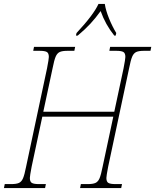

<svg xmlns="http://www.w3.org/2000/svg" viewBox="-38 -951 785 971"><path d="M-14 -20H19Q45 -20 58 -26Q71 -32 78.5 -49.5Q86 -67 94 -108L200 -606Q209 -653 209 -663Q209 -682 199 -688Q189 -694 163 -694H130L134 -714H342L338 -694H303Q277 -694 264 -688Q251 -682 243.5 -664.5Q236 -647 228 -606L181 -386H540L587 -606Q596 -653 596 -663Q596 -682 586 -688Q576 -694 550 -694H515L519 -714H727L723 -694H690Q664 -694 651 -688Q638 -682 630.5 -664.5Q623 -647 615 -606L509 -108Q500 -61 500 -51Q500 -32 510 -26Q520 -20 546 -20H579L575 0H367L371 -20H406Q432 -20 445 -26Q458 -32 465.5 -49.5Q473 -67 481 -108L535 -361H176L122 -108Q113 -61 113 -51Q113 -32 123 -26Q133 -20 159 -20H194L190 0H-18ZM349 -784Q435 -876 460 -931H492Q497 -898 513.5 -857.5Q530 -817 550 -784L547 -771H540Q495 -827 471 -895Q445 -859 418.5 -830.5Q392 -802 355 -771H346Z"/></svg>

Font: Noto Serif NarrowThin
Style: Italic
Weight: 250
Width: 4
Italic angle: -12°
Designer: Monotype Design Team
Foundry: Monotype Imaging Inc.
Version: Version 1.001